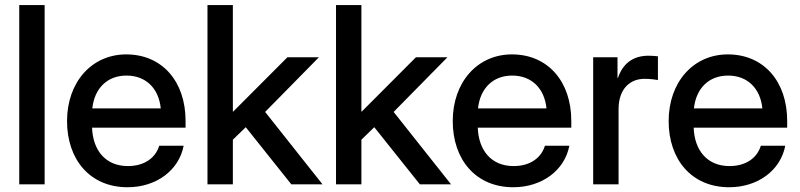

<svg xmlns="http://www.w3.org/2000/svg" viewBox="-20 -748 3245 779"><path d="M161.1 0V-727.5H58.1V0Z M497.6 11.7C614.3 11.7 706.1 -57.1 725.1 -156.7H626C611.3 -107.9 566.4 -74.2 499 -74.2C408.7 -74.2 356.9 -137.2 353.5 -230H732.9V-257.8C732.9 -417 638.2 -527.3 492.2 -527.3C351.6 -527.3 252 -414.1 252 -256.8C252 -101.1 344.7 11.7 497.6 11.7ZM632.3 -308.1H354.5C363.3 -390.1 415.5 -441.4 493.2 -441.4C571.3 -441.4 624 -390.1 632.3 -308.1Z M821.8 -727.5V0H924.8V-181.2L977.1 -231.9L1162.1 0H1288.6L1055.7 -293.9L1273.9 -515.6H1146L926.3 -295.4H924.8V-727.5Z M1343.3 -727.5V0H1446.3V-181.2L1498.5 -231.9L1683.6 0H1810.1L1577.1 -293.9L1795.4 -515.6H1667.5L1447.8 -295.4H1446.3V-727.5Z M2062.5 11.7C2179.2 11.7 2271 -57.1 2290 -156.7H2190.9C2176.3 -107.9 2131.3 -74.2 2064 -74.2C1973.6 -74.2 1921.9 -137.2 1918.5 -230H2297.9V-257.8C2297.9 -417 2203.1 -527.3 2057.1 -527.3C1916.5 -527.3 1816.9 -414.1 1816.9 -256.8C1816.9 -101.1 1909.7 11.7 2062.5 11.7ZM2197.3 -308.1H1919.4C1928.2 -390.1 1980.5 -441.4 2058.1 -441.4C2136.2 -441.4 2189 -390.1 2197.3 -308.1Z M2386.7 -515.6V0H2489.7V-304.7C2489.7 -388.7 2537.1 -428.2 2595.2 -428.2C2619.1 -428.2 2641.6 -424.8 2649.4 -423.3V-519.5C2641.1 -520.5 2627.4 -522 2611.8 -522C2546.4 -522 2506.3 -488.3 2487.3 -432.1H2485.4V-515.6Z M2938.5 11.7C3055.2 11.7 3147 -57.1 3166 -156.7H3066.9C3052.2 -107.9 3007.3 -74.2 2939.9 -74.2C2849.6 -74.2 2797.9 -137.2 2794.4 -230H3173.8V-257.8C3173.8 -417 3079.1 -527.3 2933.1 -527.3C2792.5 -527.3 2692.9 -414.1 2692.9 -256.8C2692.9 -101.1 2785.6 11.7 2938.5 11.7ZM3073.2 -308.1H2795.4C2804.2 -390.1 2856.4 -441.4 2934.1 -441.4C3012.2 -441.4 3064.9 -390.1 3073.2 -308.1Z"/></svg>

Font: Inteeer Medium
Style: Regular
Weight: 500
Designer: Rasmus Andersson
Foundry: rsms
Version: Version 4.001;Glyphs 3.4 (3402)